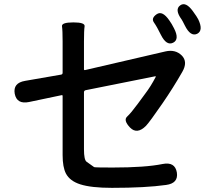

<svg xmlns="http://www.w3.org/2000/svg" viewBox="-20 -860 1040 926"><path d="M520 46Q420 46 367 29Q317 13 298 -23Q282 -54 282 -112V-397Q282 -402 277 -401L120 -368Q61 -356 51 -408Q42 -460 101 -470L274 -500Q282 -501 282 -509V-660Q282 -714 279 -733Q276 -752 334 -752Q391 -752 388 -733Q385 -714 385 -660V-526Q385 -521 390 -522L778 -612Q826 -623 857 -592Q887 -561 859 -513Q815 -436 764 -362Q702 -272 684 -253Q641 -210 607 -245Q574 -280 593 -297.5Q612 -315 645 -360Q663 -385 681 -409Q707 -443 731 -489Q733 -493 728 -492L393 -425Q385 -423 385 -415V-140Q385 -89 397.5 -80Q410 -71 434 -54Q438 -52 522 -52Q681 -52 764 -69Q824 -81 833 -28Q841 24 781 32Q682 46 520 46ZM815 -654Q783 -638 756 -692Q737 -731 722.5 -751.5Q708 -772 735 -791Q763 -811 797 -761Q808 -746 819 -724Q847 -670 815 -654ZM931 -697Q899 -682 872 -736Q859 -762 856 -766Q821 -814 849 -834Q876 -854 911 -805Q930 -779 936 -767Q962 -713 931 -697Z"/></svg>

Font: Resource Han Rounded TW Medium
Style: Regular
Weight: 500
Designer: Cyano Hao (round all glyphs); Ryoko NISHIZUKA 西塚涼子 (kana, bopomofo & ideographs); Paul D. Hunt (Latin, Greek & Cyrillic)
Foundry: Cyano Hao
Version: 0.990